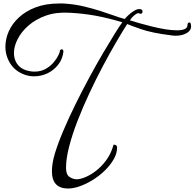

<svg xmlns="http://www.w3.org/2000/svg" viewBox="-20 -763 1117 1102"><path d="M295 118Q313 59 344 -14Q375 -87 413.5 -165Q452 -243 492.5 -318Q533 -393 571 -457.5Q609 -522 638 -568.5Q667 -615 682 -635Q603 -659 530.5 -672.5Q458 -686 376 -690Q301 -694 242.5 -673Q184 -652 143.5 -616.5Q103 -581 81.5 -539Q60 -497 60 -458Q60 -424 77.5 -397.5Q95 -371 131 -359Q155 -352 178 -352Q214 -352 241 -367Q268 -382 286.5 -403.5Q305 -425 314.5 -444.5Q324 -464 324 -473V-474Q329 -480 334 -480Q344 -480 344 -466Q339 -423 313.5 -391Q288 -359 252 -342Q216 -325 176 -325Q148 -325 122 -334Q67 -354 39 -398.5Q11 -443 11 -495Q11 -539 30 -582.5Q49 -626 88 -662.5Q127 -699 185 -721Q243 -743 321 -743Q334 -743 342 -743Q350 -743 369 -741Q416 -737 464 -725.5Q512 -714 556 -700Q600 -686 636 -673Q672 -660 696 -654Q703 -663 717.5 -676.5Q732 -690 749 -700.5Q766 -711 780 -711Q798 -711 798 -697Q798 -684 786 -684Q784 -684 778 -686Q774 -690 763.5 -684Q753 -678 742.5 -667.5Q732 -657 726 -646Q748 -639 781.5 -629.5Q815 -620 853.5 -610.5Q892 -601 929 -595Q966 -589 995 -589Q1023 -589 1039.5 -596Q1056 -603 1056 -619Q1056 -625 1058.5 -629.5Q1061 -634 1068 -634Q1073 -634 1075 -625.5Q1077 -617 1077 -612Q1077 -588 1051.5 -573Q1026 -558 988 -558Q982 -558 976 -558.5Q970 -559 963 -560Q851 -574 788.5 -596Q726 -618 710 -625Q683 -583 646.5 -520.5Q610 -458 570.5 -383.5Q531 -309 493.5 -229Q456 -149 425.5 -70.5Q395 8 377 77.5Q359 147 359 201Q359 239 379 252.5Q399 266 421 266Q440 266 469.5 254Q499 242 531 217.5Q563 193 590.5 155.5Q618 118 632 67Q637 67 644.5 70Q652 73 652 84Q652 117 633 150.5Q614 184 583 214.5Q552 245 514.5 268.5Q477 292 439.5 305.5Q402 319 371 319Q278 319 278 220Q278 198 282 173Q286 148 295 118Z"/></svg>

Font: Great Vibes
Style: Regular
Weight: 400
Designer: Robert E. Leuschke, Viktoriya Grabowska, Viviana Monsalve, Eben Sorkin
Foundry: Robert E. Leuschke
Version: Version 1.103; ttfautohint (v1.8.4.7-5d5b)